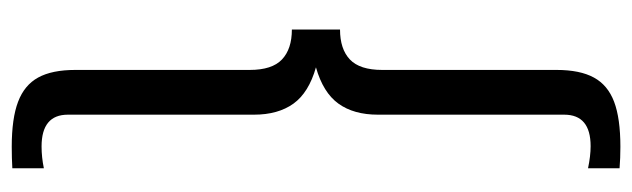

<svg xmlns="http://www.w3.org/2000/svg" viewBox="-395 -452 1077 327"><g transform="rotate(90 143.5 -288.5)"><path d="M99.1 121.6V-175.3Q99.1 -213.4 81.3 -230.2Q63.5 -247.1 30.3 -247.1V-329.1Q63.5 -329.1 81.3 -345.9Q99.1 -362.8 99.1 -400.9V-697.8Q99.1 -737.8 112.1 -761.5Q125 -785.2 153.3 -795.9Q181.6 -806.6 230 -806.6Q249.5 -806.6 266.6 -805.2V-751.5Q245.6 -755.9 229 -755.9Q175.3 -755.9 175.3 -710.9V-393.6Q175.3 -352.5 156.5 -326.4Q137.7 -300.3 94.7 -288.1Q137.7 -275.9 156.5 -249.8Q175.3 -223.6 175.3 -182.6V134.3Q175.3 179.2 229.5 179.2Q247.6 179.2 266.6 175.3V229Q249.5 230 230 230Q181.6 230 153.3 219.2Q125 208.5 112.1 185.1Q99.1 161.6 99.1 121.6Z"/></g></svg>

Font: Glacial Indifference
Style: Regular
Weight: 400
Designer: Alfredo Marco Pradil
Foundry: Alfredo Marco Pradil
Version: Version 1.312